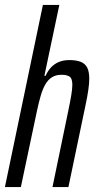

<svg xmlns="http://www.w3.org/2000/svg" viewBox="-24 -763 388 783"><path d="M-4 0 151 -743H218L157 -454H162Q171 -474 184 -488Q197 -502 215.5 -510Q234 -518 259 -518Q288 -518 306 -510.5Q324 -503 332 -486.5Q340 -470 340 -442Q340 -422 336 -395Q332 -368 325 -335L255 0H190L253 -304Q262 -347 266.5 -374Q271 -401 271 -417Q271 -442 260.5 -450Q250 -458 226 -458Q204 -458 188 -448Q172 -438 161 -419Q150 -400 142 -372.5Q134 -345 127 -312L61 0Z"/></svg>

Font: Saira UltraCondensed Medium
Style: Italic
Weight: 500
Width: 1
Italic angle: -12°
Designer: Hector Gatti with collaboration of the Omnibus-Type team
Foundry: Omnibus-Type
Version: Version 1.101